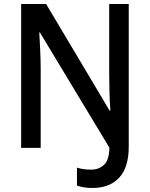

<svg xmlns="http://www.w3.org/2000/svg" viewBox="-20 -734 744 953"><path d="M439 199Q393 199 362 187V98Q377 103 394.5 105.5Q412 108 432 108Q471 108 496.5 84Q522 60 523 -1L178 -573H175Q177 -539 179.5 -486.5Q182 -434 182 -388V0H85V-714H209L524 -185H528Q525 -222 523.5 -272Q522 -322 522 -367V-714H619V-6Q619 97 571.5 148Q524 199 439 199Z"/></svg>

Font: Noto Sans Georgian SemiCondensed Medium
Style: Regular
Weight: 500
Width: 4
Designer: Monotype Design Team, Akaki Razmadze
Foundry: Google LLC
Version: Version 2.005; ttfautohint (v1.8.4.7-5d5b)